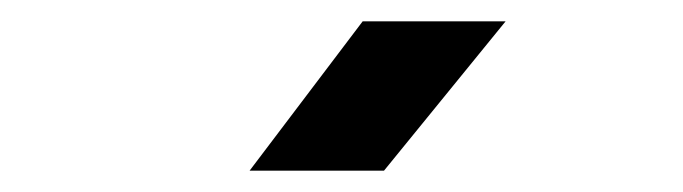

<svg xmlns="http://www.w3.org/2000/svg" viewBox="-20 -805 640 180"><path d="M214 -645 320 -785H454L340 -645Z"/></svg>

Font: Tiny
Style: Bold
Weight: 700
Monospace: yes
Designer: Philipp Nurullin, Konstantin Bulenkov
Foundry: JetBrains
Version: Version 2.251; ttfautohint (v1.8.4.7-5d5b)